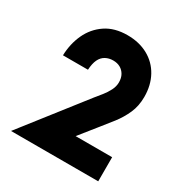

<svg xmlns="http://www.w3.org/2000/svg" viewBox="-162 -814 895 938"><g transform="rotate(30 286.0 -345.0)"><path d="M30 0 299 -344Q313 -361 329 -381Q345 -401 356.5 -423.5Q368 -446 368 -469Q368 -494 358 -511.5Q348 -529 331 -538.5Q314 -548 291 -548Q267 -548 248 -537.5Q229 -527 218.5 -505Q208 -483 206 -447H65Q67 -513 92.5 -568Q118 -623 167.5 -656.5Q217 -690 290 -690Q356 -690 406 -662.5Q456 -635 483.5 -585Q511 -535 511 -469Q511 -418 492.5 -376.5Q474 -335 446 -299Q418 -263 388 -226L316 -136H522V0Z"/></g></svg>

Font: Teachers
Style: Bold
Weight: 700
Designer: Alfredo Marco Pradil, Chank Diesel
Version: Version 1.001